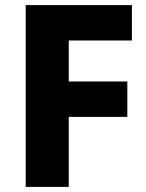

<svg xmlns="http://www.w3.org/2000/svg" viewBox="-20 -734 575 754"><path d="M250 0H81V-714H498V-575H250V-414H480V-275H250Z"/></svg>

Font: Noto Sans Cherokee ExtraBold
Style: Regular
Weight: 800
Designer: Monotype Design Team
Foundry: Monotype Imaging Inc.
Version: Version 2.001; ttfautohint (v1.8.4.7-5d5b)